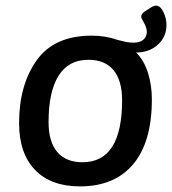

<svg xmlns="http://www.w3.org/2000/svg" viewBox="-20 -657 613 684"><path d="M48 -218Q48 -354 110.5 -442Q173 -530 307 -530Q356 -530 398 -515Q414 -511 427.5 -508Q441 -505 456 -505Q478 -505 490.5 -515.5Q503 -526 503 -543Q503 -558 493 -575.5Q483 -593 483 -597Q483 -607 494 -615L522 -633Q529 -637 536 -637Q551 -637 562 -614.5Q573 -592 573 -568Q573 -526 542.5 -498Q512 -470 465 -470Q493 -442 507 -398Q521 -354 521 -303Q521 -151 454.5 -72Q388 7 265 7Q161 7 104.5 -52Q48 -111 48 -218ZM415 -300Q415 -370 384.5 -407Q354 -444 295 -444Q224 -444 188.5 -387Q153 -330 153 -222Q153 -152 184 -115.5Q215 -79 274 -79Q415 -79 415 -300Z"/></svg>

Font: Asap-MediumItalic
Style: Italic
Weight: 500
Italic angle: -6°
Designer: Pablo Cosgaya
Foundry: Omnibus-Type
Version: Version 2.000; ttfautohint (v1.8)